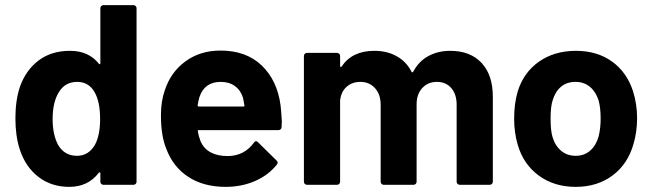

<svg xmlns="http://www.w3.org/2000/svg" viewBox="-20 -720 2541 748"><path d="M383 -700H500Q505 -700 508.5 -696.5Q512 -693 512 -688V-12Q512 -7 508.5 -3.5Q505 0 500 0H383Q378 0 374.5 -3.5Q371 -7 371 -12V-45Q371 -48 369 -48.5Q367 -49 365 -47Q323 8 250 8Q180 8 129.5 -31Q79 -70 57 -138Q40 -190 40 -259Q40 -330 58 -383Q81 -447 130.5 -484.5Q180 -522 253 -522Q325 -522 365 -472Q367 -469 369 -470Q371 -471 371 -474V-688Q371 -693 374.5 -696.5Q378 -700 383 -700ZM370 -257Q370 -324 348 -362Q325 -401 281 -401Q234 -401 210 -362Q185 -323 185 -256Q185 -196 206 -156Q231 -113 280 -113Q325 -113 350 -156Q370 -193 370 -257Z M1077 -225Q1076 -213 1064 -213H755Q749 -213 751 -208Q754 -188 762 -168Q788 -112 868 -112Q932 -113 969 -164Q973 -170 978 -170Q981 -170 985 -166L1057 -95Q1062 -90 1062 -86Q1062 -84 1058 -78Q1025 -37 973 -14.5Q921 8 859 8Q773 8 713.5 -31Q654 -70 628 -140Q607 -190 607 -271Q607 -326 622 -368Q645 -439 702.5 -481Q760 -523 839 -523Q939 -523 999.5 -465Q1060 -407 1073 -310Q1075 -295 1078 -248Q1078 -238 1077 -225ZM757 -342Q753 -329 750 -310Q750 -305 755 -305H928Q934 -305 932 -310Q927 -339 927 -338Q918 -368 895.5 -384.5Q873 -401 840 -401Q777 -401 757 -342Z M1900 -343V-12Q1900 -7 1896.5 -3.5Q1893 0 1888 0H1771Q1766 0 1762.5 -3.5Q1759 -7 1759 -12V-312Q1759 -353 1738 -377Q1717 -401 1682 -401Q1647 -401 1625 -377Q1603 -353 1603 -313V-12Q1603 -7 1599.5 -3.5Q1596 0 1591 0H1475Q1470 0 1466.5 -3.5Q1463 -7 1463 -12V-312Q1463 -352 1441 -376.5Q1419 -401 1384 -401Q1352 -401 1330.5 -382Q1309 -363 1305 -329V-12Q1305 -7 1301.5 -3.5Q1298 0 1293 0H1176Q1171 0 1167.5 -3.5Q1164 -7 1164 -12V-502Q1164 -507 1167.5 -510.5Q1171 -514 1176 -514H1293Q1298 -514 1301.5 -510.5Q1305 -507 1305 -502V-463Q1305 -460 1307 -459Q1309 -458 1311 -461Q1352 -522 1438 -522Q1488 -522 1525.5 -501Q1563 -480 1583 -441Q1586 -435 1590 -441Q1612 -482 1649.5 -502Q1687 -522 1734 -522Q1812 -522 1856 -475Q1900 -428 1900 -343Z M1997 -156Q1983 -203 1983 -258Q1983 -317 1997 -364Q2020 -438 2080 -480Q2140 -522 2224 -522Q2306 -522 2364 -480.5Q2422 -439 2446 -365Q2462 -315 2462 -260Q2462 -206 2448 -159Q2426 -81 2366.5 -36.5Q2307 8 2223 8Q2139 8 2079 -36Q2019 -80 1997 -156ZM2312 -188Q2320 -220 2320 -258Q2320 -300 2312 -329Q2301 -363 2278 -382Q2255 -401 2222 -401Q2188 -401 2165.5 -382Q2143 -363 2133 -329Q2125 -305 2125 -258Q2125 -213 2132 -188Q2142 -153 2165.5 -133Q2189 -113 2223 -113Q2256 -113 2279 -133Q2302 -153 2312 -188Z"/></svg>

Font: UMi
Style: Bold
Weight: 700
Designer: Peter Middis
Foundry: We Are UMi
Version: Version 1.0